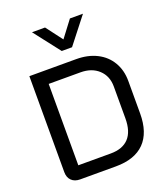

<svg xmlns="http://www.w3.org/2000/svg" viewBox="-167 -1061 1017 1175"><g transform="rotate(-20 341.5 -473.5)"><path d="M74 -75V-700H379Q455 -700 512.5 -671Q570 -642 601.5 -588.5Q633 -535 633 -466V-254Q633 -129 569.5 -64.5Q506 0 383 0H150Q115 0 94.5 -20Q74 -40 74 -75ZM380 -85Q458 -85 498 -128Q538 -171 538 -256V-464Q538 -532 493.5 -573.5Q449 -615 376 -615H169V-85ZM181 -947H266L347 -840L428 -947H513L380 -777H313Z"/></g></svg>

Font: Bai Jamjuree Medium
Style: Regular
Weight: 500
Version: Version 1.000; ttfautohint (v1.6)